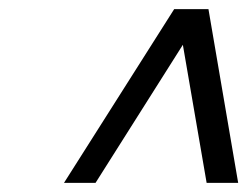

<svg xmlns="http://www.w3.org/2000/svg" viewBox="-20 -729 541 420"><path d="M120 -329 361 -709H367H430H436L501 -329H432L380 -631L189 -329Z"/></svg>

Font: Miedinger
Style: Italic
Weight: 400
Italic angle: -13°
Version: Version 001.000